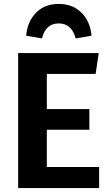

<svg xmlns="http://www.w3.org/2000/svg" viewBox="-20 -964 568 984"><path d="M449 -781 368 -767Q347 -844 281 -844Q214 -844 195 -767L114 -781Q120 -853 164.5 -898.5Q209 -944 281 -944Q353 -944 398 -898.5Q443 -853 449 -781ZM486 -692 470 -585H220V-405H438V-299H220V-108H488V0H73V-692Z"/></svg>

Font: FiraGO SemiBold
Style: Regular
Weight: 600
Designer: bBox Type
Foundry: bBox Type GmbH
Version: Version 1.001;PS 001.001;hotconv 1.0.88;makeotf.lib2.5.64775